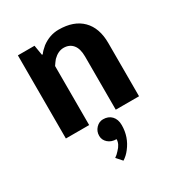

<svg xmlns="http://www.w3.org/2000/svg" viewBox="-179 -630 933 1000"><g transform="rotate(-30 287.5 -130.0)"><path d="M70 0V-500H170L180 -440H185Q195 -455 219 -475Q266 -510 320 -510Q411 -510 460.5 -460.5Q510 -411 510 -320V0H370V-320Q370 -367 350 -391Q330 -415 295 -415Q262 -415 232 -385Q222 -373 210 -355V0ZM272 250 242 216Q257 206 269 192Q297 164 297 135Q266 135 246.5 117.5Q227 100 227 75Q227 48 245 29Q263 10 287 10Q319 10 338 30Q357 50 357 85Q357 156 314 211Q296 235 272 250Z"/></g></svg>

Font: Scada
Style: Bold
Weight: 700
Designer: Jovanny Lemonad
Foundry: Jovanny Lemonad
Version: Version 4.100;PS 004.100;hotconv 1.0.88;makeotf.lib2.5.64775